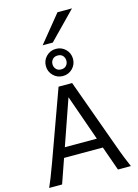

<svg xmlns="http://www.w3.org/2000/svg" viewBox="-175 -1343 1031 1435"><g transform="rotate(-15 340.5 -626.0)"><path d="M119.6 0H19.5Q32.7 -29.8 47.9 -67.4Q63 -105 87.9 -173.3L283.2 -712.9H388.2L583.5 -173.3Q607.9 -105.5 623.5 -67.4Q639.2 -29.3 651.9 0H551.8L485.4 -188H185.1ZM459 -263.7 334.5 -617.7 211.4 -263.7ZM390.1 -886.2Q390.1 -908.2 376.2 -924.1Q362.3 -939.9 336.4 -939.9Q311 -939.9 296.9 -924.1Q282.7 -908.2 282.7 -886.2Q282.7 -864.3 296.9 -848.4Q311 -832.5 336.4 -832.5Q362.3 -832.5 376.2 -848.4Q390.1 -864.3 390.1 -886.2ZM231.4 -886.2Q231.4 -930.2 262 -960.7Q292.5 -991.2 336.4 -991.2Q380.4 -991.2 410.9 -960.7Q441.4 -930.2 441.4 -886.2Q441.4 -842.3 410.9 -811.8Q380.4 -781.2 336.4 -781.2Q292.5 -781.2 262 -811.8Q231.4 -842.3 231.4 -886.2ZM419.4 -1252.4H531.7L326.7 -1042.5H248.5Z"/></g></svg>

Font: Andika LitF DSA DSG
Style: Regular
Weight: 400
Designer: Victor Gaultney, Annie Olsen, Julie Remington, Don Collingsworth, Eric Hays, Becca Hirsbrunner
Foundry: SIL International
Version: Version 6.200 ; LitF DSA DSG; ttfautohint (v1.8.3.10-c5d8)